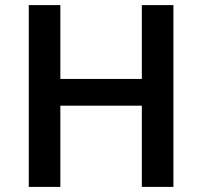

<svg xmlns="http://www.w3.org/2000/svg" viewBox="-20 -734 794 754"><path d="M661 0V-714H537V-424H217V-714H93V0H217V-319H537V0Z"/></svg>

Font: Noto Sans Kayah Li SemiBold
Style: Regular
Weight: 600
Designer: Monotype Design Team, Sérgio Martins
Foundry: Monotype Imaging Inc.
Version: Version 2.002